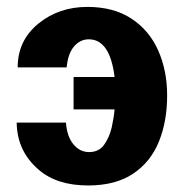

<svg xmlns="http://www.w3.org/2000/svg" viewBox="-20 -535 540 567"><path d="M473.6 -252.9Q473.6 -176.8 449.2 -116.7Q424.8 -56.6 373 -22Q321.3 12.7 240.2 12.7Q147.5 12.7 93.8 -34.2Q30.3 -88.9 29.3 -172.9H174.8Q177.7 -131.8 196.8 -108.9Q215.8 -85.9 243.2 -85.9Q272.5 -85.9 288.1 -108.4Q303.7 -130.9 310.1 -159.7Q316.4 -188.5 318.4 -211.9H197.3V-307.6H318.4Q304.7 -418.9 242.2 -418.9Q216.8 -418.9 198.7 -397.9Q180.7 -377 176.8 -335.9H32.2Q32.2 -415 92.8 -464.8Q153.3 -514.6 238.3 -514.6Q315.4 -514.6 368.2 -480Q420.9 -445.3 447.3 -385.7Q473.6 -326.2 473.6 -252.9Z"/></svg>

Font: FreeUniversal
Style: Bold
Weight: 700
Version: Version 1.001 March 22, 2017